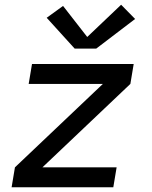

<svg xmlns="http://www.w3.org/2000/svg" viewBox="-20 -790 640 810"><path d="M29 0 43 -84 414 -436H101L115 -520H544L530 -436L159 -84H472L458 0ZM295 -585 177 -715 246 -765 348 -634 491 -770 550 -710 386 -585Z"/></svg>

Font: Iosevka SS04 Medium Extended
Style: Italic
Weight: 500
Width: 7
Italic angle: -9°
Monospace: yes
Designer: Belleve Invis
Foundry: Belleve Invis
Version: Version 19.0.0; ttfautohint (v1.8.4)